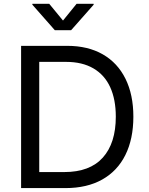

<svg xmlns="http://www.w3.org/2000/svg" viewBox="-20 -962 762 982"><path d="M139.2 0V-82H309.1Q439.5 -82 505.9 -156Q572.3 -230 572.3 -365.2Q572.3 -453.1 543.7 -515.9Q515.1 -578.6 458 -612.1Q400.9 -645.5 317.9 -645.5H135.3V-727.5H324.2Q429.7 -727.5 505.6 -684.1Q581.5 -640.6 621.8 -559.1Q662.1 -477.5 662.1 -365.2Q662.1 -251.5 621.3 -169.4Q580.6 -87.4 502.7 -43.7Q424.8 0 314.9 0ZM180.7 0H87.9V-727.5H180.7ZM302.2 -856.9 371.6 -942.4H459V-938L343.8 -807.6H260.3L145.5 -938V-942.4H231.9Z"/></svg>

Font: Inter RS Variable
Style: Regular
Weight: 400
Designer: Rasmus Andersson (customised by Maria Ramos and Noel Pretorius)
Foundry: rsms
Version: Version 3.001;Glyphs 3.2.3 (3260)